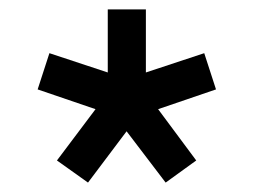

<svg xmlns="http://www.w3.org/2000/svg" viewBox="-20 -765 539 408"><path d="M167 -377 249 -486 332 -377 397 -424 316 -533 439 -575 414 -652 290 -611V-745H209V-611L85 -652L60 -575L183 -533L101 -424Z"/></svg>

Font: Mluvka Medium
Style: Regular
Weight: 500
Designer: Modified by Jiří Krblich, Original typeface by Gumpita Rahayu
Foundry: Gumpita Rahayu & Jiří Krblich
Version: Version 2.000;Glyphs 3.1.1 (3134)